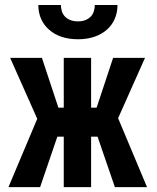

<svg xmlns="http://www.w3.org/2000/svg" viewBox="-20 -765 640 785"><path d="M378.9 -206.1 449.7 0H581.1L462.9 -281.7L572.8 -528.3H442.4L375 -324.7H352.5V-528.3H240.7V-324.7H218.8L151.4 -528.3H21.5L132.3 -279.3L14.6 0H144L214.4 -206.1H240.7V0H352.5V-206.1ZM460.4 -744.6H367.7Q367.7 -731.9 363.8 -719.5Q359.9 -707 352.1 -698.2Q343.3 -689 330.3 -683.3Q317.4 -677.7 298.8 -677.7Q279.8 -677.7 266.6 -683.3Q253.4 -689 245.1 -697.8Q236.8 -707 232.9 -719.2Q229 -731.4 229 -744.6H136.7Q136.7 -713.9 147.9 -688Q159.2 -662.1 180.7 -643.6Q201.2 -625 231.2 -614.7Q261.2 -604.5 298.8 -604.5Q335.9 -604.5 366 -614.7Q396 -625 417 -643.6Q438 -662.1 449.2 -688Q460.4 -713.9 460.4 -744.6Z"/></svg>

Font: Roboto Mono SemiBold
Style: Regular
Weight: 600
Monospace: yes
Designer: Google
Version: Version 3.000